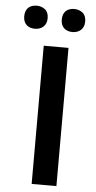

<svg xmlns="http://www.w3.org/2000/svg" viewBox="-61 -952 492 988"><g transform="rotate(5 185.0 -458.0)"><path d="M28.3 -856C28.3 -815.4 54.7 -796.9 88.4 -796.9C120.1 -796.9 149.4 -815.4 149.4 -856C149.4 -877 143.1 -892.6 130.9 -901.9C118.7 -911.1 104.5 -916 88.4 -916C54.7 -916 28.3 -898.4 28.3 -856ZM222.2 -856C222.2 -815.4 249 -796.9 282.2 -796.9C314 -796.9 343.3 -815.4 343.3 -856C343.3 -877 336.9 -892.6 324.7 -901.9C312.5 -911.1 298.3 -916 282.2 -916C249 -916 222.2 -898.4 222.2 -856ZM269.5 -713.9H141.6V0H269.5Z"/></g></svg>

Font: Noto Reveo Sans
Style: Regular
Weight: 600
Designer: Monotype Design Team
Foundry: Monotype Imaging Inc.
Version: Version 2.007